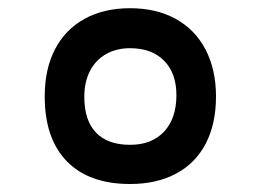

<svg xmlns="http://www.w3.org/2000/svg" viewBox="-20 -510 640 468"><path d="M89 -275Q89 -341.5 114 -389.8Q139 -438 186 -464Q233 -490 297 -490Q361 -490 408.2 -464Q455.5 -438 481 -389.2Q506.5 -340.5 506.5 -275Q506.5 -208 481.5 -160Q456.5 -112 409.2 -86.8Q362 -61.5 297 -61.5Q197 -61.5 143 -116.8Q89 -172 89 -275ZM410 -278Q410 -331.5 380 -362Q350 -392.5 297 -392.5Q263.5 -392.5 238.2 -378Q213 -363.5 199.2 -336.8Q185.5 -310 185.5 -274Q185.5 -216.5 214 -186.8Q242.5 -157 297 -157Q350 -157 380 -189.2Q410 -221.5 410 -278Z"/></svg>

Font: JuliaMono ExtraBold
Style: Regular
Weight: 800
Monospace: yes
Designer: cormullion
Foundry: corm
Version: Version 0.055; ttfautohint (v1.8.4)